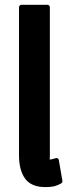

<svg xmlns="http://www.w3.org/2000/svg" viewBox="-20 -738 295 784"><path d="M57.6 -708.5Q57.6 -712.4 60.5 -715.3Q63.5 -718.3 67.4 -718.3H174.3Q178.2 -718.3 180.9 -715.3Q183.6 -712.4 183.6 -708.5V-97.7Q183.6 -90.8 183.1 -88.9Q182.6 -86.9 182.1 -86.9H188.5Q189.9 -86.9 208.5 -92.3Q212.9 -93.3 216.1 -91.1Q219.2 -88.9 220.2 -84.5L234.9 1Q235.4 3.9 233.9 6.6Q232.4 9.3 230 10.7Q220.2 16.1 212.4 19Q204.6 22 197.3 23.4Q189.9 24.9 182.4 25.4Q174.8 25.9 165 25.9Q107.9 25.9 82.8 -8.3Q57.6 -42.5 57.6 -104Z"/></svg>

Font: Pyidaungsu ZawDecode
Style: Bold
Weight: 700
Designer: Sun Tun
Foundry: Your Own Font Foundry
Version: Version 2.50